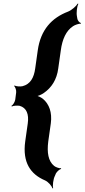

<svg xmlns="http://www.w3.org/2000/svg" viewBox="-20 -831 466 1058"><path d="M246 -52 260 -151C268 -212 251 -257 217 -286C207 -294 188 -304 177 -304L176 -300C187 -300 210 -310 222 -319C264 -348 293 -392 301 -454L315 -553C323 -614 344 -662 383 -687C393 -694 417 -702 425 -700L426 -704C418 -706 407 -718 406 -729L404 -741C400 -760 404 -796 412 -810L408 -811C400 -797 375 -775 355 -767C266 -733 204 -668 188 -553L174 -454C167 -402 147 -367 104 -356C92 -353 67 -355 60 -360L58 -357C64 -352 71 -333 69 -321L64 -282C62 -270 52 -252 43 -248L45 -244C53 -249 77 -250 88 -248C127 -237 140 -201 133 -151L119 -52C103 64 148 129 228 163C246 171 265 193 269 207L273 206C269 192 273 156 283 137L288 125C294 114 308 102 316 100L317 96C308 98 286 90 278 83C246 57 238 10 246 -52Z"/></svg>

Font: Asimov
Style: EdgeWideIt
Weight: 500
Designer: Google
Version: Version 2.000980: 2014